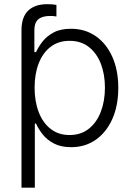

<svg xmlns="http://www.w3.org/2000/svg" viewBox="-20 -690 642 915"><path d="M143.8 -545.5V-441.4H151.6Q162.6 -465.9 182.5 -491.7Q202.4 -517.4 235.3 -535.2Q268.1 -552.9 318.2 -552.9Q385.7 -552.9 436.4 -517.6Q487.2 -482.2 515.4 -418.9Q543.7 -355.5 543.7 -271.3Q543.7 -186.8 515.4 -123.2Q487.2 -59.7 436.6 -24.1Q386 11.4 319.2 11.4Q269.9 11.4 236.5 -6.4Q203.1 -24.1 182.9 -50.2Q162.6 -76.3 151.6 -101.2H146V204.5H82.4V-545.5Q82.4 -608.7 114.3 -639.4Q146.3 -670.1 205.3 -670.1Q233.7 -670.1 248.9 -666.5V-611.5Q241.5 -612.9 233.5 -613.5Q225.5 -614 219.5 -614Q181.8 -614 162.8 -598.2Q143.8 -582.4 143.8 -545.5ZM144.9 -272.4Q144.9 -206.7 164.6 -155.5Q184.3 -104.4 221.6 -75.5Q258.9 -46.5 311.4 -46.5Q365.8 -46.5 403.4 -76.5Q441.1 -106.5 460.6 -157.7Q480.1 -208.8 480.1 -272.4Q480.1 -335.2 460.8 -385.7Q441.4 -436.1 403.9 -465.7Q366.5 -495.4 311.4 -495.4Q258.2 -495.4 221.1 -466.8Q183.9 -438.2 164.4 -388Q144.9 -337.7 144.9 -272.4Z"/></svg>

Font: Inter Zeller Light
Style: Regular
Weight: 300
Designer: Rasmus Andersson; Joe Bland
Foundry: zeller
Version: Version 3.015;git-dec3a8cb1